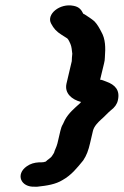

<svg xmlns="http://www.w3.org/2000/svg" viewBox="-20 -649 468 725"><path d="M286 -264 282 -259C261 -240 239 -222 225 -196L218 -181C213 -173 210 -164 208 -155L197 -108C193 -92 187 -84 184 -72C182 -69 180 -65 177 -61C172 -52 160 -47 153 -39C148 -37 142 -36 136 -36H127C110 -35 95 -31 81 -21C38 9 58 59 112 56H121C158 52 190 47 216 31C250 12 271 -15 294 -43C307 -62 314 -82 320 -108L331 -155C335 -172 350 -187 362 -198C374 -208 386 -222 398 -232C413 -243 422 -256 425 -270C434 -308 415 -329 381 -341C374 -343 366 -348 358 -348L373 -410C375 -418 376 -425 376 -432C379 -470 378 -502 363 -528C357 -540 347 -558 337 -568C326 -578 311 -587 299 -595C297 -596 295 -596 294 -598C287 -612 279 -623 258 -627C206 -638 154 -595 173 -560C183 -541 193 -530 212 -518C219 -513 227 -509 234 -504C239 -500 244 -487 246 -483C251 -471 251 -460 253 -446C252 -436 251 -427 251 -418L231 -333C223 -297 251 -273 286 -264Z"/></svg>

Font: Blanket
Style: SikObl
Weight: 700
Foundry: Cannot Into Space Fonts
Version: Version 0.9